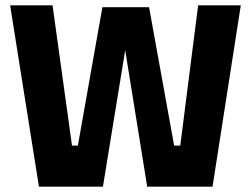

<svg xmlns="http://www.w3.org/2000/svg" viewBox="-20 -700 942 720"><path d="M126 0 18 -680H177L250 -154H272L364 -673H539L633 -154H656L723 -680H883L777 0H532L449 -515H450L366 0Z"/></svg>

Font: Cairo Play ExtraBold
Style: Regular
Weight: 800
Version: Version 3.119